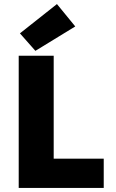

<svg xmlns="http://www.w3.org/2000/svg" viewBox="-20 -924 570 944"><path d="M72 0H490V-144H244V-650H72ZM154 -674 350 -794 260 -904 78 -760Z"/></svg>

Font: Giro Sans Black
Style: Regular
Weight: 900
Designer: Paul D. Hunt
Foundry: Adobe Systems Incorporated
Version: Version 1.000;PS 1.0;hotconv 1.0.88;makeotf.lib2.5.647800